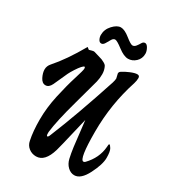

<svg xmlns="http://www.w3.org/2000/svg" viewBox="-211 -996 985 1103"><g transform="rotate(30 281.5 -444.0)"><path d="M486 -648Q430 -477 430 -294Q430 -111 458 -111Q464 -111 469 -116Q527 -176 533 -252Q533 -272 538 -272Q543 -272 553 -255.5Q563 -239 563 -196Q563 -153 528.5 -85Q494 -17 451 -17Q427 -17 407 -36Q387 -55 380 -85.5Q373 -116 367.5 -156.5Q362 -197 357 -247Q352 -297 348 -324Q341 -297 322 -215Q303 -133 292 -93Q265 -1 207 -1Q179 -1 158 -17.5Q137 -34 132 -61Q120 -117 120 -195.5Q120 -274 138.5 -358Q157 -442 176.5 -503.5Q196 -565 196 -576Q196 -587 191 -587Q186 -587 175 -575Q164 -563 149.5 -540.5Q135 -518 127.5 -502.5Q120 -487 106 -455Q92 -423 86 -411Q72 -382 49.5 -382Q27 -382 13.5 -409Q0 -436 0 -459Q0 -482 17 -501Q81 -573 150 -694L164 -683Q187 -690 192.5 -690Q198 -690 205 -687.5Q212 -685 230 -680Q248 -675 254.5 -672.5Q261 -670 273 -663.5Q285 -657 289 -650Q301 -627 301 -600Q301 -573 295 -548.5Q289 -524 249 -380.5Q209 -237 200 -159V-150Q200 -133 206 -133Q212 -133 218 -149Q292 -329 377 -589Q383 -609 383 -619L376 -649Q376 -660 387 -666Q403 -677 431.5 -689Q460 -701 476 -701Q492 -701 492 -684.5Q492 -668 486 -648ZM457 -826Q457 -793 434.5 -772Q412 -751 384 -751Q356 -751 317.5 -780.5Q279 -810 266.5 -810Q254 -810 245.5 -795Q237 -780 228 -765Q219 -750 207 -750Q195 -750 188 -763.5Q181 -777 181 -792Q181 -829 208 -858Q235 -887 260 -887Q285 -887 320.5 -858.5Q356 -830 368 -830Q380 -830 389.5 -842Q399 -854 406 -866.5Q413 -879 425 -879Q437 -879 447 -860.5Q457 -842 457 -826Z"/></g></svg>

Font: Devonshire
Style: Regular
Weight: 400
Designer: Astigmatic (AOETI)
Foundry: Astigmatic (AOETI)
Version: Version 1.001